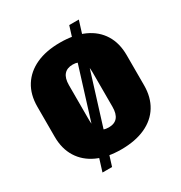

<svg xmlns="http://www.w3.org/2000/svg" viewBox="-194 -914 1066 1128"><g transform="rotate(-30 339.0 -350.0)"><path d="M339 12Q244 12 176.5 -19Q109 -50 72.5 -108.5Q36 -167 36 -248V-452Q36 -534 72.5 -592Q109 -650 176.5 -681Q244 -712 339 -712Q435 -712 502.5 -681Q570 -650 606 -592Q642 -534 642 -452V-248Q642 -167 606 -108.5Q570 -50 502 -19Q434 12 339 12ZM339 -137Q379 -137 398.5 -160.5Q418 -184 418 -231V-469Q418 -516 398 -539.5Q378 -563 339 -563Q300 -563 280 -539.5Q260 -516 260 -469V-231Q260 -184 280 -160.5Q300 -137 339 -137ZM503 -774 239 74H174L438 -774Z"/></g></svg>

Font: Pathway Extreme Condensed Black
Style: Regular
Weight: 900
Width: 3
Version: Version 1.001;gftools[0.9.26]